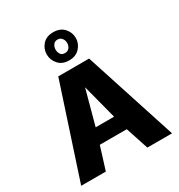

<svg xmlns="http://www.w3.org/2000/svg" viewBox="-223 -1134 1201 1285"><g transform="rotate(-30 378.0 -492.0)"><path d="M27.3 0 260.7 -710.9H499L729.5 0H538.6L481 -175.3H272.5L217.8 0ZM307.1 -290.5H449.2L379.4 -558.1ZM378.4 -766.6Q325.7 -766.6 296.4 -799.8Q267.1 -833 267.1 -875.5Q267.1 -918.9 296.1 -951.4Q325.2 -983.9 378.4 -983.9Q432.1 -983.9 461.7 -950.9Q491.2 -918 491.2 -875.5Q491.2 -833 461.2 -799.8Q431.2 -766.6 378.4 -766.6ZM378.4 -823.2Q400.9 -823.2 412.6 -838.9Q424.3 -854.5 424.3 -875Q424.3 -894.5 412.6 -910.6Q400.9 -926.8 378.4 -926.8Q356.9 -926.8 345.7 -910.6Q334.5 -894.5 334.5 -875Q334.5 -854 344.7 -838.6Q355 -823.2 378.4 -823.2Z"/></g></svg>

Font: Comme ExtraBold
Style: Regular
Weight: 800
Version: Version 1.000;gftools[0.9.27]